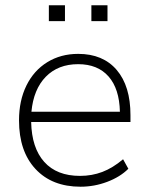

<svg xmlns="http://www.w3.org/2000/svg" viewBox="-20 -700 564 727"><path d="M474 -238H98Q100 -140 147.5 -87Q195 -34 283 -34Q328 -34 367.5 -49Q407 -64 446 -97L466 -61Q435 -30 386 -11.5Q337 7 285 7Q177 7 114.5 -60Q52 -127 52 -244Q52 -319 80 -376Q108 -433 159 -464.5Q210 -496 276 -496Q370 -496 422 -435Q474 -374 474 -264ZM99 -277H434Q432 -364 391 -410.5Q350 -457 276 -457Q200 -457 153.5 -409.5Q107 -362 99 -277ZM165 -680H226V-620H165ZM326 -680H387V-620H326Z"/></svg>

Font: wassup Sans
Style: Light
Weight: 200
Version: Version 2.001